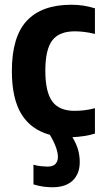

<svg xmlns="http://www.w3.org/2000/svg" viewBox="-20 -569 451 809"><path d="M201 220Q184 220 164 217.5Q144 215 121 208V125Q138 130 155 131.5Q172 133 180 133Q203 133 213.5 122Q224 111 224 92Q224 74 215 49.5Q206 25 190 -1Q110 -23 70 -88.5Q30 -154 30 -270Q30 -414 93 -481.5Q156 -549 281 -549Q332 -549 380 -534V-426Q356 -432 335 -434.5Q314 -437 295 -437Q229 -437 200 -398.5Q171 -360 171 -271Q171 -182 200 -142Q229 -102 294 -102Q315 -102 336 -104.5Q357 -107 380 -113V-6Q360 0 335.5 4Q311 8 285 9Q302 37 309 62Q316 87 316 114Q316 163 286.5 191.5Q257 220 201 220Z"/></svg>

Font: Encode Sans Compressed
Style: Bold
Weight: 700
Designer: Pablo Impallari, Andres Torresi
Foundry: Pablo Impallari, Andres Torresi
Version: Version 1.000; ttfautohint (v1.00) -l 8 -r 50 -G 200 -x 14 -